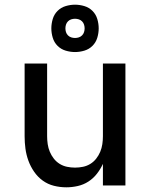

<svg xmlns="http://www.w3.org/2000/svg" viewBox="-20 -791 640 819"><path d="M263 8Q236 8 210 1.5Q184 -5 162.5 -20.5Q141 -36 125.5 -58.5Q110 -81 101 -106Q92 -131 88.5 -157Q85 -183 85 -210V-520H181V-210Q181 -193 183.5 -176Q186 -159 192.5 -143.5Q199 -128 209.5 -114.5Q220 -101 234.5 -92Q249 -83 266 -79.5Q283 -76 300 -76Q317 -76 334 -79.5Q351 -83 365.5 -92Q380 -101 390.5 -114.5Q401 -128 407.5 -143.5Q414 -159 416.5 -176Q419 -193 419 -210V-520H515V0H419V-92Q409 -70 393.5 -50Q378 -30 357 -16.5Q336 -3 311.5 2.5Q287 8 263 8ZM300 -569Q280 -569 260 -575Q240 -581 225.5 -595.5Q211 -610 205 -630Q199 -650 199 -670Q199 -690 205 -710Q211 -730 225.5 -744.5Q240 -759 260 -765Q280 -771 300 -771Q320 -771 340 -765Q360 -759 374.5 -744.5Q389 -730 395 -710Q401 -690 401 -670Q401 -650 395 -630Q389 -610 374.5 -595.5Q360 -581 340 -575Q320 -569 300 -569ZM300 -629Q308 -629 316 -631.5Q324 -634 330 -640Q336 -646 338.5 -654Q341 -662 341 -670Q341 -678 338.5 -686Q336 -694 330 -700Q324 -706 316 -708.5Q308 -711 300 -711Q292 -711 284 -708.5Q276 -706 270 -700Q264 -694 261.5 -686Q259 -678 259 -670Q259 -662 261.5 -654Q264 -646 270 -640Q276 -634 284 -631.5Q292 -629 300 -629Z"/></svg>

Font: Iosevka Custom Medium Extended
Style: Regular
Weight: 500
Width: 7
Monospace: yes
Designer: Belleve Invis
Foundry: Belleve Invis
Version: Version 11.2.4; ttfautohint (v1.8.4)